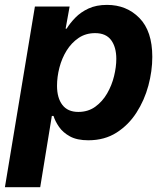

<svg xmlns="http://www.w3.org/2000/svg" viewBox="-37 -573 687 797"><path d="M-16.6 204.1 107.9 -545.9H252L235.4 -454.1H239.7Q253.4 -476.6 275.6 -499.5Q297.9 -522.5 330.3 -537.6Q362.8 -552.7 407.2 -552.7Q488.3 -552.7 541.7 -498.3Q595.2 -443.8 595.2 -336.9Q595.2 -278.3 578.9 -217.5Q562.5 -156.7 529.5 -105.5Q496.6 -54.2 446.8 -22.5Q397 9.3 329.6 9.3Q282.7 9.3 253.4 -6.8Q224.1 -22.9 208 -46.4Q191.9 -69.8 185.1 -91.8H178.2L129.9 204.1ZM288.1 -108.4Q328.6 -108.4 358.4 -129.9Q388.2 -151.4 407.7 -185.1Q427.2 -218.8 436.5 -257.1Q445.8 -295.4 445.8 -328.6Q445.8 -377.4 424.3 -406.5Q402.8 -435.5 357.9 -435.5Q318.8 -435.5 289.3 -415.5Q259.8 -395.5 239.7 -363.3Q219.7 -331.1 209.7 -292.5Q199.7 -253.9 199.7 -216.8Q199.7 -166.5 221.9 -137.5Q244.1 -108.4 288.1 -108.4Z"/></svg>

Font: Inter
Style: Bold Italic
Weight: 700
Italic angle: -9.39999°
Designer: Rasmus Andersson
Foundry: rsms
Version: Version 4.001;git-9221beed3